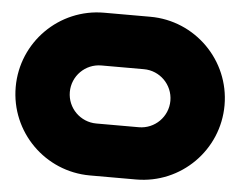

<svg xmlns="http://www.w3.org/2000/svg" viewBox="-49 -732 990 790"><g transform="rotate(5 445.5 -337.0)"><path d="M14 -336.5C14 -150.9 164.4 -0.5 350 -0.5H540.6C726.1 -0.5 876.6 -150.9 876.6 -336.5C876.6 -522.1 726.1 -672.6 540.6 -672.6H350C164.4 -672.6 14 -522.1 14 -336.5ZM237.6 -335.5C237.6 -401.8 291.3 -455.4 357.5 -455.4H533.1C599.3 -455.4 653 -401.8 653 -335.5C653 -269.3 599.3 -215.7 533.1 -215.7H357.5C291.3 -215.7 237.6 -269.3 237.6 -335.5Z"/></g></svg>

Font: JUMBOTRON
Style: Regular
Weight: 400
Designer: Ian Langley
Foundry: Ian Langley
Version: Version 1.005;Fontself Maker 3.5.8